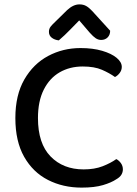

<svg xmlns="http://www.w3.org/2000/svg" viewBox="-20 -841 625 875"><path d="M535 -536Q535 -521 525.5 -508.5Q516 -496 504 -490Q479 -508 444.5 -523Q410 -538 357 -538Q298 -538 252 -511.5Q206 -485 179.5 -432.5Q153 -380 153 -303Q153 -187 210.5 -128Q268 -69 361 -69Q411 -69 448 -83.5Q485 -98 510 -116Q522 -110 531 -97.5Q540 -85 540 -69Q540 -56 533 -44.5Q526 -33 510 -24Q488 -9 449.5 2.5Q411 14 352 14Q267 14 198.5 -21Q130 -56 90 -126.5Q50 -197 50 -303Q50 -408 91 -479Q132 -550 199.5 -586Q267 -622 347 -622Q403 -622 445.5 -609.5Q488 -597 511.5 -577.5Q535 -558 535 -536ZM341 -748Q323 -730 299.5 -705.5Q276 -681 248 -657Q229 -659 216 -669Q203 -679 203 -696Q203 -710 211 -720Q219 -730 233 -743L286 -795Q314 -821 342 -821Q360 -821 373 -813.5Q386 -806 400 -791L482 -701Q482 -682 470.5 -670.5Q459 -659 441 -659Q428 -659 416.5 -666.5Q405 -674 389 -692Z"/></svg>

Font: Baloo Tamma 2 Medium
Style: Regular
Weight: 500
Designer: Divya Kowshik, Shuchita Grover and Ek Type
Foundry: Ek Type
Version: Version 1.700